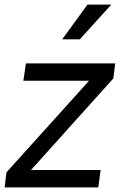

<svg xmlns="http://www.w3.org/2000/svg" viewBox="-35 -810 518 830"><path d="M-15 0H390L400 -75H99L455 -471L463 -536H77L66 -461H350L-7 -65ZM234 -640H310L446 -790H343Z"/></svg>

Font: Mluvka
Style: Italic
Weight: 400
Italic angle: -8°
Designer: Modified by Jiří Krblich, Original typeface by Gumpita Rahayu
Foundry: Gumpita Rahayu & Jiří Krblich
Version: Version 2.000;Glyphs 3.1.1 (3134)